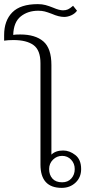

<svg xmlns="http://www.w3.org/2000/svg" viewBox="-59 -900 417 930"><path d="M137 -103V-594Q137 -657 103.5 -681.5Q70 -706 6 -706Q-21 -706 -39 -703V-730Q-39 -800 0.5 -840Q40 -880 124 -880Q145 -880 161.5 -875.5Q178 -871 198 -863Q228 -850 246 -850Q260 -850 270 -854.5Q280 -859 295 -872L314 -848Q304 -834 286.5 -826Q269 -818 252 -818Q226 -818 192 -833Q171 -841 157.5 -844.5Q144 -848 126 -848Q76 -848 41.5 -820.5Q7 -793 5 -731Q16 -733 39 -733Q112 -733 151 -699.5Q190 -666 190 -585V-151Q210 -171 247 -171Q278 -171 306 -149Q334 -127 334 -81Q334 -41 307 -15.5Q280 10 240 10Q137 10 137 -103ZM303 -81Q303 -108 285.5 -126.5Q268 -145 242 -145Q216 -145 197.5 -126.5Q179 -108 179 -81Q179 -53 195 -35Q211 -17 242 -17Q270 -17 286.5 -35.5Q303 -54 303 -81Z"/></svg>

Font: Taviraj ExtraLight
Style: Regular
Weight: 275
Designer: Katatrad Team
Foundry: CadsonDemak
Version: Version 1.001